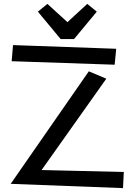

<svg xmlns="http://www.w3.org/2000/svg" viewBox="-20 -952 683 988"><path d="M175 -892 224 -932 327 -838 429 -932 478 -892 361 -751H292ZM47 -720 578 -701 570 -619 40 -637ZM437 -585 527 -547 194 -77 617 -67 613 16 35 -6Z"/></svg>

Font: Stick
Style: Regular
Weight: 400
Designer: Fontworks Inc.
Foundry: Fontworks Inc.
Version: Version 1.100